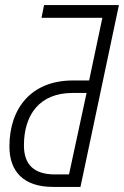

<svg xmlns="http://www.w3.org/2000/svg" viewBox="-20 -734 487 754"><path d="M188 0H296L447 -714H153L143 -664H382L330 -418H266C105 -418 17 -311 17 -159C17 -60 73 0 188 0ZM196 -49C113 -49 74 -88 74 -163C74 -284 136 -369 265 -369H320L251 -49Z"/></svg>

Font: Noto Sans Condensed Light
Style: Italic
Weight: 300
Width: 3
Italic angle: -12°
Designer: Monotype Design Team
Foundry: Monotype Imaging Inc.
Version: Version 2.013